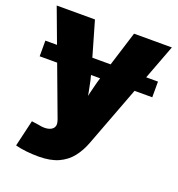

<svg xmlns="http://www.w3.org/2000/svg" viewBox="-134 -650 897 967"><g transform="rotate(20 314.0 -166.0)"><path d="M615.7 -353.5V-269.5H12.2V-353.5ZM54.2 192.9 87.4 51.3 124.5 56.6Q153.8 63 174.1 59.1Q194.3 55.2 203.9 43.5Q213.4 31.7 210 14.2L206.5 0.5L5.4 -539.1H210.4L280.3 -296.9Q295.9 -241.7 305.7 -185.5Q315.4 -129.4 328.1 -64.5H288.1Q300.8 -129.4 314 -186Q327.1 -242.7 344.2 -296.9L419.9 -539.1H622.6L398.9 53.2Q381.8 99.1 354.5 133.8Q327.1 168.5 284.7 187.7Q242.2 207 178.2 207Q145 207 112.1 203.4Q79.1 199.7 54.2 192.9Z"/></g></svg>

Font: Inter 18pt Black
Style: Regular
Weight: 900
Designer: Rasmus Andersson
Foundry: rsms
Version: Version 4.001;git-66647c0bb